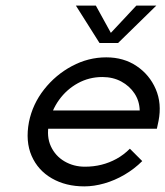

<svg xmlns="http://www.w3.org/2000/svg" viewBox="-20 -656 588 683"><path d="M280 7Q214 7 164.5 -21.5Q115 -50 92.5 -101.5Q70 -153 83 -222Q96 -286 137 -338Q178 -390 236 -421Q294 -452 358 -452Q420 -452 466 -421Q512 -390 534 -339Q556 -288 544 -226L538 -198H120L135 -263H477Q476 -297 458.5 -323.5Q441 -350 411.5 -366Q382 -382 344 -382Q297 -382 257 -360Q217 -338 190 -300.5Q163 -263 154 -216Q145 -170 161 -135.5Q177 -101 209.5 -82Q242 -63 282 -63Q313 -63 341 -70Q369 -77 394.5 -91Q420 -105 442 -127L486 -83Q458 -55 423 -34.5Q388 -14 351 -3.5Q314 7 280 7ZM334 -503 250 -636H321L381 -527H363L465 -636H536L400 -503Z"/></svg>

Font: Teachers
Style: Italic
Weight: 400
Italic angle: -11°
Designer: Alfredo Marco Pradil, Chank Diesel
Version: Version 1.001